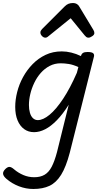

<svg xmlns="http://www.w3.org/2000/svg" viewBox="-60 -860 678 1274"><path d="M161 394Q112 394 65.5 376Q19 358 -17 327Q-37 310 -39.5 294.5Q-42 279 -24 261Q-8 246 4.5 247.5Q17 249 34 264Q61 287 95 301.5Q129 316 167 316Q208 316 236 299.5Q264 283 283 246.5Q302 210 318 150L396 -165Q357 -103 317.5 -62.5Q278 -22 240 -2.5Q202 17 166 17Q128 17 100 -3.5Q72 -24 56.5 -61.5Q41 -99 41 -151Q41 -198 54 -249.5Q67 -301 93 -348.5Q119 -396 156.5 -434.5Q194 -473 242.5 -496Q291 -519 350 -519Q381 -519 413.5 -511Q446 -503 477 -488L478 -491Q482 -504 492 -509.5Q502 -515 521 -515Q550 -515 559 -506Q568 -497 562 -479L403 153Q378 248 345.5 300Q313 352 268.5 373Q224 394 161 394ZM191 -63Q226 -63 269 -98.5Q312 -134 358.5 -204Q405 -274 450 -377L460 -415Q425 -431 396 -435.5Q367 -440 343 -440Q303 -440 269.5 -422.5Q236 -405 210.5 -376Q185 -347 167.5 -310.5Q150 -274 141 -236Q132 -198 132 -163Q132 -135 138.5 -112Q145 -89 158.5 -76Q172 -63 191 -63ZM241 -610Q229 -610 218.5 -621Q208 -632 208 -644Q208 -652 211.5 -657Q215 -662 219 -667L370 -818Q382 -830 395 -835Q408 -840 425 -840Q439 -840 450 -833.5Q461 -827 467 -815L560 -661Q564 -654 565 -649.5Q566 -645 566 -640Q566 -629 551.5 -619.5Q537 -610 528 -610Q518 -610 512.5 -614.5Q507 -619 502 -625L409 -739L268 -625Q262 -620 255.5 -615Q249 -610 241 -610Z"/></svg>

Font: Playwrite IS
Style: Regular
Weight: 400
Designer: Veronika Burian, José Scaglione
Foundry: TypeTogether
Version: Version 1.002